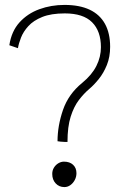

<svg xmlns="http://www.w3.org/2000/svg" viewBox="-20 -756 558 781"><path d="M254.5 -178.5Q249.5 -178.5 241.8 -178.8Q234 -179 226.8 -179.8Q219.5 -180.5 214 -181.5Q214 -244 236.2 -308.8Q258.5 -373.5 314.5 -419Q354 -451.5 372.2 -488Q390.5 -524.5 390.5 -564Q390.5 -629.5 354.5 -665.5Q318.5 -701.5 243.5 -701.5Q188 -701.5 152 -687Q116 -672.5 95.5 -650Q75 -627.5 65.5 -603.2Q56 -579 53 -560L18 -572Q26.5 -628.5 59.2 -664.8Q92 -701 140 -718.5Q188 -736 242.5 -736Q303.5 -736 344.8 -716.5Q386 -697 407 -659Q428 -621 428 -565.5Q428 -524.5 414.8 -491.8Q401.5 -459 382 -434.8Q362.5 -410.5 343.5 -394.5Q321.5 -376 301 -349.2Q280.5 -322.5 267.5 -281.5Q254.5 -240.5 254.5 -178.5ZM242 5Q220.5 5 206.5 -10Q192.5 -25 192.5 -48.5Q192.5 -63 199.5 -74.2Q206.5 -85.5 217.5 -92Q228.5 -98.5 240 -98.5Q263.5 -98.5 277.2 -85.8Q291 -73 291 -51.5Q291 -36.5 284 -23.5Q277 -10.5 266 -2.8Q255 5 242 5Z"/></svg>

Font: Grandstander Thin Thin
Style: Regular
Weight: 250
Version: Version 1.200